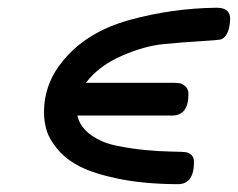

<svg xmlns="http://www.w3.org/2000/svg" viewBox="-20 -468 610 492"><path d="M92.8 -180.2Q92.8 -254.4 142.1 -313Q202.1 -386.2 311 -416.5Q419.9 -446.8 535.2 -448.2Q570.3 -448.2 569.8 -418.9Q567.9 -376 546.9 -367.2Q541 -365.2 495.1 -362.5Q449.2 -359.9 399.2 -355Q349.1 -350.1 291 -324.5Q232.9 -298.8 200.2 -255.9H418Q432.1 -255.9 439.5 -254.9Q446.8 -253.9 454.8 -247.1Q462.9 -240.2 462.9 -227.1Q462.9 -171.9 420.9 -171.9H178.2Q185.1 -142.1 213.1 -122.1Q241.2 -102.1 279.1 -94.5Q316.9 -86.9 352.5 -83.5Q388.2 -80.1 419.7 -79.6Q451.2 -79.1 456.1 -78.1Q477.1 -73.2 477.1 -53.2Q477.1 3.9 436 3.9H428.2Q345.2 2.9 283.2 -10Q221.2 -22.9 185.5 -41Q149.9 -59.1 128.4 -84.5Q106.9 -109.9 99.9 -132.6Q92.8 -155.3 92.8 -180.2Z"/></svg>

Font: CMU Typewriter Text
Style: BoldItalic
Weight: 700
Italic angle: -14.04°
Version: Version 0.7.0